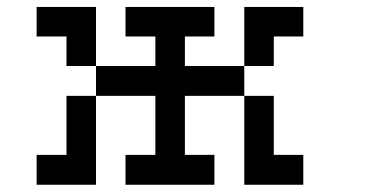

<svg xmlns="http://www.w3.org/2000/svg" viewBox="-20 -462 1040 540"><path d="M83 -359.4V-442.4H250V-276.4H417V-359.4H333V-442.4H583V-359.4H500V-276.4H667V-192.4H500V-26.4H583V57.6H333V-26.4H417V-192.4H250V-276.4H167V-359.4ZM83 -26.4H167V-192.4H250V57.6H83ZM667 -192.4H750V-26.4H833V57.6H667ZM667 -276.4V-442.4H833V-359.4H750V-276.4Z"/></svg>

Font: KH Dot kagurazaka 12
Style: Regular
Weight: 400
Designer: Original version for X68000 by Keitarou Hiraki (http://hp.vector.co.jp/authors/VA000874/) / TrueType conversion by Homem
Version: Version 1.00.20150527